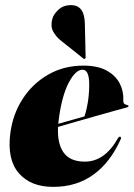

<svg xmlns="http://www.w3.org/2000/svg" viewBox="-20 -719 522 749"><path d="M450.5 -175Q410 -85 344.2 -37.5Q278.5 10 187.5 10Q100 10 53.8 -43Q7.5 -96 20 -197Q29 -271.5 67.5 -331.8Q106 -392 167.2 -427.5Q228.5 -463 305.5 -463Q361 -463 396 -443.8Q431 -424.5 447 -393.5Q463 -362.5 461 -327Q460.5 -320.5 463.2 -316Q466 -311.5 475.5 -309.5Q481.5 -308.5 481.5 -305Q481.5 -302 475.5 -300Q465.5 -297.5 436.5 -289.5Q407.5 -281.5 367.8 -270.2Q328 -259 285.5 -246.8Q243 -234.5 206.5 -224Q203 -159 228.2 -123.8Q253.5 -88.5 311 -88.5Q389 -88.5 440.5 -180.5Q445 -187 449 -185.5Q454.5 -184 450.5 -175ZM209 -251.5Q208 -243.5 207.5 -236Q234 -243.5 261 -251.2Q288 -259 309.5 -265Q317 -286.5 322.2 -317Q327.5 -347.5 328 -385Q329 -447 302 -447Q274.5 -447 247.8 -395.8Q221 -344.5 209 -251.5ZM311 -627.5 314 -496.5Q314 -494.5 314 -493.2Q314 -492 312.5 -490.5Q309.5 -488 306 -490L216.5 -561.5Q198.5 -576 187.5 -596Q176.5 -616 184 -645Q188.5 -663 207.8 -681Q227 -699 257.5 -699Q309.5 -699 311 -627.5Z"/></svg>

Font: Fraunces 144pt S000 Black
Style: Italic
Weight: 900
Italic angle: -16°
Version: Version 1.000; ttfautohint (v1.8.3)